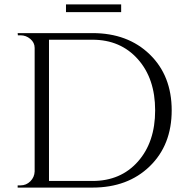

<svg xmlns="http://www.w3.org/2000/svg" viewBox="-20 -850 847 870"><path d="M279 -795V-830H529V-795ZM399 0H60V-10H73Q99 -10 117.5 -28.5Q136 -47 137 -73V-633Q137 -657 117.5 -673.5Q98 -690 73 -690H61L60 -700H399Q559 -700 658.5 -603.5Q758 -507 758 -350Q758 -193 658.5 -96.5Q559 0 399 0ZM202 -670V-30H399Q527 -30 605 -118Q683 -206 683 -350Q683 -494 604.5 -582Q526 -670 399 -670Z"/></svg>

Font: Cinzel Decorative
Style: Regular
Weight: 400
Designer: Natanael Gama
Version: Version 1.002;PS 001.002;hotconv 1.0.56;makeotf.lib2.0.21325